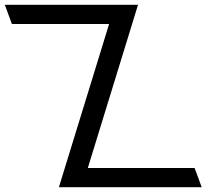

<svg xmlns="http://www.w3.org/2000/svg" viewBox="-253 -760 888 800"><path d="M-163.4 -660H-203.4L-232.9 -740H-192.9H247.1H287.1H322.1L303 -678L112.9 -60H517.9H557.9L587.4 20H547.4H67.4H27.4H-7.6L11.5 -42L201.6 -660Z"/></svg>

Font: Nordica Plus
Style: NordicaClassicLightOpObl
Weight: 300
Version: Version 1.01